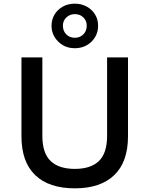

<svg xmlns="http://www.w3.org/2000/svg" viewBox="-20 -1018 816 1047"><path d="M388 9Q247 9 172 -63Q97 -135 97 -275V-705H211V-277Q211 -183 256 -140Q301 -97 388 -97Q475 -97 519.5 -140Q564 -183 564 -277V-705H678V-275Q678 -135 603 -63Q528 9 388 9ZM388 -755Q351 -755 323 -771.5Q295 -788 278 -815.5Q261 -843 261 -877Q261 -912 277.5 -939Q294 -966 322.5 -982Q351 -998 388 -998Q424 -998 453 -982Q482 -966 498.5 -939Q515 -912 515 -877Q515 -843 498.5 -815.5Q482 -788 453.5 -771.5Q425 -755 388 -755ZM388 -812Q416 -812 434.5 -830.5Q453 -849 453 -878Q453 -905 434.5 -923Q416 -941 388 -941Q361 -941 342 -923Q323 -905 323 -878Q323 -849 341.5 -830.5Q360 -812 388 -812Z"/></svg>

Font: Nunito Sans 6pt SemiBold
Style: Regular
Weight: 600
Version: Version 3.101;gftools[0.9.27]